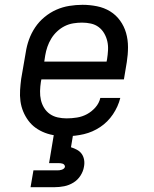

<svg xmlns="http://www.w3.org/2000/svg" viewBox="-20 -558 640 798"><path d="M257 8Q234 8 211 5Q188 2 167 -6Q146 -14 128.5 -26.5Q111 -39 98 -56.5Q85 -74 76.5 -94.5Q68 -115 65 -137.5Q62 -160 63.5 -183.5Q65 -207 68 -230L87 -340Q91 -367 100.5 -393.5Q110 -420 126 -444Q142 -468 165 -487Q188 -506 214 -517.5Q240 -529 268 -533.5Q296 -538 323 -538Q353 -538 383 -532Q413 -526 437.5 -511Q462 -496 479 -472.5Q496 -449 504 -421Q512 -393 512 -362Q512 -331 507 -300L495 -228H152L150 -218Q147 -199 146.5 -179.5Q146 -160 150 -142.5Q154 -125 163.5 -109.5Q173 -94 187.5 -84Q202 -74 220 -70Q238 -66 257 -66Q278 -66 300 -69.5Q322 -73 341.5 -83.5Q361 -94 376.5 -111.5Q392 -129 397 -151H480Q471 -115 449.5 -83Q428 -51 396.5 -30Q365 -9 329 -0.5Q293 8 257 8ZM164 -302H423L425 -312Q428 -331 429 -350Q430 -369 426 -386.5Q422 -404 413 -419.5Q404 -435 390 -445.5Q376 -456 358 -460Q340 -464 321 -464Q303 -464 284.5 -461Q266 -458 249 -449.5Q232 -441 217.5 -427.5Q203 -414 193 -397.5Q183 -381 177 -363.5Q171 -346 168 -328ZM107 220 119 150H219Q223 150 227.5 149.5Q232 149 236.5 147.5Q241 146 245 143Q249 140 250 135Q250 135 250 135Q250 135 250 135Q250 131 247.5 127.5Q245 124 241 122.5Q237 121 232.5 120.5Q228 120 224 120H184L204 0H284L275 54Q288 58 300 64.5Q312 71 319.5 81.5Q327 92 329.5 106Q332 120 329 135Q326 154 314.5 172Q303 190 285 201Q267 212 247 216Q227 220 207 220Z"/></svg>

Font: Iosevka Slab Extended Oblique
Style: Regular
Weight: 400
Width: 7
Italic angle: -9°
Monospace: yes
Designer: Belleve Invis
Foundry: Belleve Invis
Version: Version 11.1.0; ttfautohint (v1.8.3)